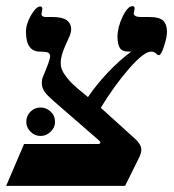

<svg xmlns="http://www.w3.org/2000/svg" viewBox="-27 -609 571 629"><path d="M293 -137.2Q301.8 -137.2 301.8 -142.1Q301.8 -145.5 293.9 -151.9L167 -262.2Q129.4 -293.9 119.6 -307.6Q109.9 -321.3 109.9 -336.9Q109.9 -348.1 113.3 -356.4Q137.2 -412.6 137.2 -423.8Q137.2 -434.6 128.9 -437.3Q120.6 -439.9 104 -439.9Q58.1 -439.9 58.1 -504.9Q58.1 -531.2 75 -559.6Q91.8 -587.9 105 -587.9Q107.4 -587.9 109.6 -585.9Q111.8 -584 111.8 -581.1L108.9 -563Q108.9 -553.2 124 -553.2H147Q206.1 -553.2 206.1 -512.2Q206.1 -500.5 197.3 -482.4Q182.6 -451.2 177.2 -433.8Q171.9 -416.5 171.9 -401.9Q171.9 -391.1 175.5 -381.6Q179.2 -372.1 188.2 -359.9Q197.3 -347.7 208.7 -335.9Q220.2 -324.2 261.2 -291Q288.6 -331.5 326.2 -371.3Q363.8 -411.1 402.8 -439.9H395Q372.6 -439.9 365.2 -452.6Q357.9 -465.3 357.9 -488.8Q357.9 -519 374.5 -554Q391.1 -588.9 407.2 -588.9Q414.1 -588.9 414.1 -581.1L411.1 -565.9Q411.1 -553.2 435.1 -553.2H463.9Q495.1 -553.2 507.6 -541.3Q520 -529.3 520 -504.9Q520 -487.3 510.5 -457.8Q501 -428.2 493.2 -428.2Q489.3 -428.2 483.9 -434.1Q477.5 -439.9 467.8 -439.9Q444.8 -439.9 397 -385.5Q349.1 -331.1 303.2 -255.9L416 -153.8Q436 -135.3 436 -118.2Q436 -107.4 428.2 -91.8L382.8 0H-6.8L51.8 -137.2ZM59.1 -209.5Q59.1 -229.5 72.8 -243.2Q86.4 -256.8 106 -256.8Q124.5 -256.8 138.9 -243.4Q153.3 -230 153.3 -209.5Q153.3 -191.4 138.9 -177.5Q124.5 -163.6 106 -163.6Q86.4 -163.6 72.8 -177.7Q59.1 -191.9 59.1 -209.5Z"/></svg>

Font: Tinos
Style: Bold Italic
Weight: 700
Italic angle: -16.333°
Designer: Steve Matteson
Foundry: Monotype Imaging Inc.
Version: Version 1.23